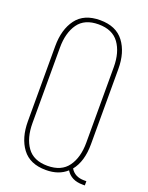

<svg xmlns="http://www.w3.org/2000/svg" viewBox="-136 -775 659 855"><g transform="rotate(20 193.0 -347.5)"><path d="M338 -528V-172Q338 -90 300 -43Q320 -10 364 -10H375V10H364Q310 10 286 -29Q249 5 188 5Q112 5 75.5 -44Q39 -93 39 -172V-528Q39 -607 75.5 -656Q112 -705 188 -705Q264 -705 301 -656Q338 -607 338 -528ZM61 -529V-171Q61 -101 91.5 -58Q122 -15 188 -15Q254 -15 285 -58Q316 -101 316 -171V-529Q316 -599 285 -642Q254 -685 188 -685Q122 -685 91.5 -642Q61 -599 61 -529Z"/></g></svg>

Font: TypoPRO Bebas Neue
Style: Regular
Weight: 300
Designer: Ryoichi Tsunekawa
Foundry: Ryoichi Tsunekawa
Version: Version 001.003